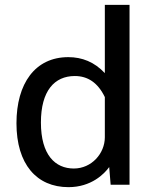

<svg xmlns="http://www.w3.org/2000/svg" viewBox="-20 -763 624 793"><path d="M263 10C357 10 411 -45 431 -73L437 0H515V-743H413V-461C370 -507 319 -527 262 -527C125 -527 48 -418 48 -254C48 -85 131 10 263 10ZM285 -67C208 -67 149 -123 149 -257C149 -388 205 -449 289 -449C342 -449 384 -422 413 -362V-196C413 -129 358 -67 285 -67Z"/></svg>

Font: United Sans Medium
Style: Regular
Weight: 500
Designer: Pablo Impallari, Rodrigo Fuenzalida (Modified by Dan O. Williams)
Version: Version 1.000;PS 001.000;hotconv 1.0.88;makeotf.lib2.5.64775